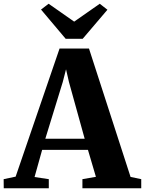

<svg xmlns="http://www.w3.org/2000/svg" viewBox="-52 -1005 774 1025"><path d="M31.5 -62 266 -746H423L645 -60.5L702 -48.5V0H388V-48.5L460 -61L417.5 -205H173L132.5 -60L208.5 -48.5V0H-32L-32.5 -48.5ZM400 -264.5 316 -567.5 300.5 -635 283 -567 190 -264.5ZM298.5 -798 167 -954 207.5 -985 344 -889.5 480.5 -985 521.5 -953 389.5 -798Z"/></svg>

Font: Merriweather 60pt ExtraBold
Style: Regular
Weight: 800
Version: Version 2.100